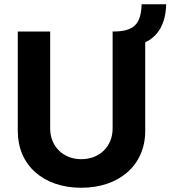

<svg xmlns="http://www.w3.org/2000/svg" viewBox="-20 -877 805 907"><path d="M511 -728 512 -726V-270C512 -185 450 -125 364 -125C279 -125 217 -185 217 -270V-728H64V-258C64 -96 185 10 364 10C542 10 666 -96 666 -258V-677C729 -707 763 -767 765 -857H649C646 -760 611 -728 511 -728Z"/></svg>

Font: Wafeq
Style: Bold
Weight: 700
Designer: Rasmus Andersson & Azza Alameddine
Foundry: Google & TypeTogether
Version: Version 3.000;FEAKit 1.0